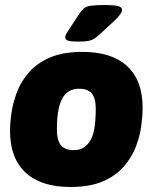

<svg xmlns="http://www.w3.org/2000/svg" viewBox="-20 -738 609 766"><path d="M261 8Q144 8 82 -49.5Q20 -107 20 -216Q20 -248 26 -289Q32 -330 48.5 -372.5Q65 -415 97 -451Q129 -487 180.5 -509Q232 -531 309 -531Q426 -531 487.5 -474Q549 -417 549 -308Q549 -276 543.5 -235Q538 -194 521.5 -151.5Q505 -109 473 -72.5Q441 -36 389.5 -14Q338 8 261 8ZM274 -139Q298 -139 314 -149.5Q330 -160 340 -177Q350 -194 354.5 -215.5Q359 -237 360.5 -259.5Q362 -282 362 -303Q362 -347 346 -365.5Q330 -384 296 -384Q272 -384 255.5 -374Q239 -364 229.5 -347Q220 -330 215 -308.5Q210 -287 208.5 -264.5Q207 -242 207 -221Q207 -177 223.5 -158Q240 -139 274 -139ZM290 -572Q263 -572 251.5 -576Q240 -580 240 -589Q240 -593 242.5 -599Q245 -605 252 -615L299 -687Q307 -699 316.5 -706Q326 -713 345 -715.5Q364 -718 402 -718Q432 -718 449.5 -714Q467 -710 467 -699Q467 -691 459 -680Q451 -669 436 -655L379 -602Q366 -590 355.5 -583.5Q345 -577 330.5 -574.5Q316 -572 290 -572Z"/></svg>

Font: Asap Black
Style: Italic
Weight: 900
Italic angle: -6°
Designer: Pablo Cosgaya
Foundry: Omnibus-Type
Version: Version 3.001